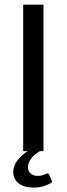

<svg xmlns="http://www.w3.org/2000/svg" viewBox="-20 -662 292 841"><path d="M187 97.7Q193.4 97.7 195.8 103.5L209 135.3Q194.8 146 173.1 152.8Q151.4 159.7 127 159.7Q85.4 159.7 61.8 141.1Q38.1 122.6 38.1 91.3Q38.1 64.9 55.7 41.3Q73.2 17.6 101.1 0H81.5V-641.6H170.4V0H154.3Q145.5 5.4 136.2 12.5Q127 19.5 119.4 28.3Q111.8 37.1 107.2 47.9Q102.5 58.6 102.5 70.3Q102.5 87.9 114.3 98.1Q126 108.4 144.5 108.4Q155.3 108.4 162.1 106.7Q168.9 105 173.8 103Q178.7 101.1 181.6 99.4Q184.6 97.7 187 97.7Z"/></svg>

Font: Carlito
Style: Regular
Weight: 400
Designer: Lukasz Dziedzic
Foundry: tyPoland Lukasz Dziedzic
Version: Version 1.104